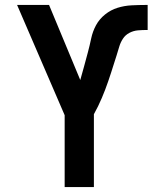

<svg xmlns="http://www.w3.org/2000/svg" viewBox="-20 -755 640 775"><path d="M241 0V-290L49 -735H178L304 -432Q312 -460 319.5 -487.5Q327 -515 334.5 -543Q342 -571 348 -599.5Q354 -628 367.5 -653Q381 -678 404 -696.5Q427 -715 454.5 -723.5Q482 -732 511 -733.5Q540 -735 568 -735Q570 -735 572 -735Q574 -735 576 -735V-634H575Q575 -634 575 -634Q575 -634 575 -634H574Q574 -634 574 -634Q574 -634 574 -634Q555 -634 537 -632.5Q519 -631 502.5 -622.5Q486 -614 476 -598.5Q466 -583 461 -565.5Q456 -548 450.5 -531Q445 -514 439.5 -496.5Q434 -479 428.5 -462Q423 -445 417 -427.5Q411 -410 404.5 -393Q398 -376 391 -359.5Q384 -343 376 -326.5Q368 -310 359 -294V0Z"/></svg>

Font: Iosevka Custom Extended
Style: Bold
Weight: 700
Width: 7
Monospace: yes
Designer: Belleve Invis
Foundry: Belleve Invis
Version: Version 11.2.4; ttfautohint (v1.8.4)